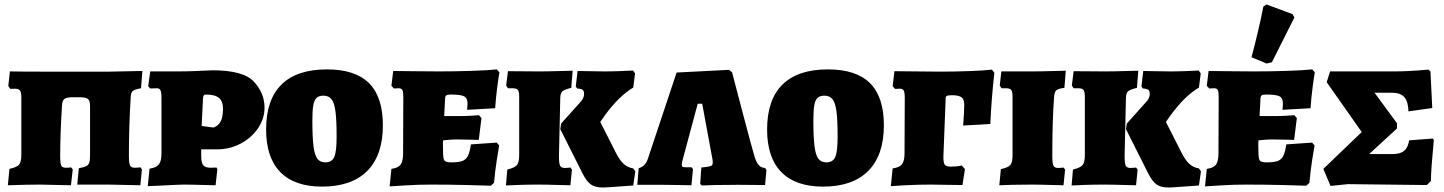

<svg xmlns="http://www.w3.org/2000/svg" viewBox="-20 -822 6432 855"><path d="M22 -70Q55 -77 65 -89Q75 -101 75 -133V-388Q75 -411 69 -419Q63 -427 46 -427Q42 -427 35 -426.5Q28 -426 25 -427L17 -439L24 -504Q70 -503 161 -503H467L614 -506L608 -429Q580 -424 571.5 -417Q563 -410 562 -389Q554 -258 554 -128Q554 -96 559 -85.5Q564 -75 580 -75Q595 -75 605 -77L612 -68L605 3L463 0H324L331 -73Q354 -77 364 -82Q374 -87 377.5 -97.5Q381 -108 381 -130V-350Q381 -374 371.5 -381.5Q362 -389 333 -389H304Q277 -389 267 -381.5Q257 -374 256 -351Q248 -223 248 -128Q248 -95 252.5 -85Q257 -75 273 -75Q291 -75 296 -77L304 -68L296 3L157 0Q105 0 15 3Z M646 -71Q676 -75 687.5 -90Q699 -105 699 -137V-387Q699 -411 694.5 -420Q690 -429 679 -429L649 -428L640 -438L649 -504H771Q812 -504 859.5 -506Q907 -508 926 -509Q1064 -509 1111 -458Q1158 -407 1158 -343Q1158 -294 1129 -251Q1100 -208 1051.5 -182.5Q1003 -157 948 -157H876V-126Q876 -98 885 -86.5Q894 -75 919 -75L944 -76L948 -69L940 3Q923 3 878.5 1.5Q834 0 797 0Q780 0 685 5L638 7ZM973 -337Q973 -371 955 -386Q937 -401 897 -401Q890 -401 887.5 -397.5Q885 -394 884 -383L878 -261L931 -254Q953 -262 963 -282Q973 -302 973 -337Z M1165 -245Q1165 -378 1233.5 -445.5Q1302 -513 1436 -513Q1562 -513 1623.5 -451.5Q1685 -390 1685 -264Q1685 -131 1615.5 -61Q1546 9 1414 9Q1292 9 1228.5 -55.5Q1165 -120 1165 -245ZM1479 -212Q1479 -286 1474 -325Q1469 -364 1456.5 -380Q1444 -396 1420 -396Q1400 -396 1389.5 -386Q1379 -376 1375 -352.5Q1371 -329 1371 -285Q1371 -211 1376 -171.5Q1381 -132 1393 -115.5Q1405 -99 1429 -99Q1458 -99 1468.5 -123Q1479 -147 1479 -212Z M1723 -70Q1753 -74 1764 -89Q1775 -104 1775 -139L1776 -387Q1776 -413 1772 -421Q1768 -429 1755 -429L1734 -428L1723 -440L1731 -506Q1752 -506 1810.5 -505Q1869 -504 1934 -504Q2009 -504 2083 -506.5Q2157 -509 2192 -513L2204 -500Q2201 -485 2194.5 -435.5Q2188 -386 2185 -340L2060 -333Q2060 -336 2061 -344Q2062 -352 2062 -361Q2062 -385 2047 -393Q2032 -401 1987 -401Q1972 -401 1967 -397Q1962 -393 1962 -382L1958 -305H2023Q2048 -305 2075 -306.5Q2102 -308 2113 -309L2124 -296L2112 -199Q2102 -199 2074 -200Q2046 -201 2015 -201Q1998 -201 1979 -199.5Q1960 -198 1953 -197Q1952 -186 1952.5 -170Q1953 -154 1953 -146Q1953 -116 1959 -107.5Q1965 -99 1989 -99Q2022 -99 2038.5 -105Q2055 -111 2063.5 -127.5Q2072 -144 2077 -179L2192 -187L2203 -174Q2200 -160 2192.5 -111.5Q2185 -63 2180 -8L2166 5Q2143 4 2062.5 2Q1982 0 1898 0Q1842 0 1786.5 3.5Q1731 7 1715 8Z M2565 -368Q2572 -375 2576.5 -384.5Q2581 -394 2581 -403Q2581 -417 2574.5 -422Q2568 -427 2550 -428L2544 -437L2552 -506Q2566 -506 2602 -505Q2638 -504 2674 -504Q2706 -504 2745 -505.5Q2784 -507 2799 -508L2808 -495L2800 -432Q2738 -396 2674 -309L2653 -279L2722 -143Q2739 -109 2757 -92.5Q2775 -76 2800 -72L2809 -59L2800 4Q2782 5 2730.5 9Q2679 13 2665 13Q2631 13 2612 0Q2593 -13 2574 -50L2475 -247L2479 -272ZM2263 -429H2242L2234 -441L2242 -505L2380 -504Q2419 -504 2465.5 -505.5Q2512 -507 2530 -507L2524 -431Q2493 -423 2484.5 -415.5Q2476 -408 2475 -388L2469 -127Q2469 -95 2474 -84.5Q2479 -74 2495 -74Q2506 -74 2512 -75Q2518 -76 2520 -76L2527 -67L2520 3Q2502 3 2457.5 1.5Q2413 0 2376 0Q2331 0 2289.5 1.5Q2248 3 2233 4L2239 -67Q2272 -75 2282 -87Q2292 -99 2292 -132V-390Q2292 -414 2286 -421.5Q2280 -429 2263 -429Z M3098 -3 3103 -76Q3124 -78 3136.5 -80.5Q3149 -83 3151.5 -87Q3154 -91 3154 -102L3153 -111L3107 -360H3087L3018 -103L3016 -89Q3016 -81 3020 -79Q3024 -77 3040 -77H3059L3066 -69L3059 3Q3046 3 3008.5 2Q2971 1 2930 1H2818L2824 -73Q2853 -81 2864 -112L2993 -499L3227 -511L3240 -500Q3253 -450 3290.5 -307.5Q3328 -165 3340 -125Q3348 -99 3358.5 -87Q3369 -75 3387 -74L3393 -65L3387 2L3267 1Q3208 1 3163.5 2Q3119 3 3105 4Z M3396 -245Q3396 -378 3464.5 -445.5Q3533 -513 3667 -513Q3793 -513 3854.5 -451.5Q3916 -390 3916 -264Q3916 -131 3846.5 -61Q3777 9 3645 9Q3523 9 3459.5 -55.5Q3396 -120 3396 -245ZM3710 -212Q3710 -286 3705 -325Q3700 -364 3687.5 -380Q3675 -396 3651 -396Q3631 -396 3620.5 -386Q3610 -376 3606 -352.5Q3602 -329 3602 -285Q3602 -211 3607 -171.5Q3612 -132 3624 -115.5Q3636 -99 3660 -99Q3689 -99 3699.5 -123Q3710 -147 3710 -212Z M3955 -72Q3985 -76 3996.5 -90.5Q4008 -105 4008 -140L4009 -385Q4009 -410 4004.5 -418.5Q4000 -427 3987 -427L3966 -426L3955 -438L3963 -505Q4023 -505 4058 -504L4165 -503Q4231 -503 4298 -505.5Q4365 -508 4397 -512L4408 -498Q4395 -382 4390 -270L4269 -263Q4274 -328 4274 -356Q4274 -379 4262 -388.5Q4250 -398 4219 -398Q4201 -398 4195.5 -394.5Q4190 -391 4191 -379L4181 -123Q4181 -96 4187.5 -88Q4194 -80 4215 -80Q4242 -80 4263 -85L4277 -69L4266 2L4190 1Q4165 0 4126 0Q4042 0 3947 7Z M4437 -69Q4470 -76 4479.5 -87.5Q4489 -99 4489 -132V-390Q4489 -414 4483 -421.5Q4477 -429 4460 -429H4440L4432 -441L4439 -504H4577Q4615 -504 4661.5 -505.5Q4708 -507 4726 -507L4720 -431Q4692 -427 4684 -420Q4676 -413 4674 -391Q4666 -287 4666 -127Q4666 -95 4671 -84.5Q4676 -74 4692 -74Q4703 -74 4709 -75Q4715 -76 4716 -76L4723 -67L4716 3Q4699 3 4654.5 1.5Q4610 0 4573 0Q4528 0 4486.5 1Q4445 2 4430 3Z M5084 -368Q5091 -375 5095.5 -384.5Q5100 -394 5100 -403Q5100 -417 5093.5 -422Q5087 -427 5069 -428L5063 -437L5071 -506Q5085 -506 5121 -505Q5157 -504 5193 -504Q5225 -504 5264 -505.5Q5303 -507 5318 -508L5327 -495L5319 -432Q5257 -396 5193 -309L5172 -279L5241 -143Q5258 -109 5276 -92.5Q5294 -76 5319 -72L5328 -59L5319 4Q5301 5 5249.5 9Q5198 13 5184 13Q5150 13 5131 0Q5112 -13 5093 -50L4994 -247L4998 -272ZM4782 -429H4761L4753 -441L4761 -505L4899 -504Q4938 -504 4984.5 -505.5Q5031 -507 5049 -507L5043 -431Q5012 -423 5003.5 -415.5Q4995 -408 4994 -388L4988 -127Q4988 -95 4993 -84.5Q4998 -74 5014 -74Q5025 -74 5031 -75Q5037 -76 5039 -76L5046 -67L5039 3Q5021 3 4976.5 1.5Q4932 0 4895 0Q4850 0 4808.5 1.5Q4767 3 4752 4L4758 -67Q4791 -75 4801 -87Q4811 -99 4811 -132V-390Q4811 -414 4805 -421.5Q4799 -429 4782 -429Z M5354 -70Q5384 -74 5395 -89Q5406 -104 5406 -139L5407 -387Q5407 -413 5403 -421Q5399 -429 5386 -429L5365 -428L5354 -440L5362 -506Q5383 -506 5441.5 -505Q5500 -504 5565 -504Q5640 -504 5714 -506.5Q5788 -509 5823 -513L5835 -500Q5832 -485 5825.5 -435.5Q5819 -386 5816 -340L5691 -333Q5691 -336 5692 -344Q5693 -352 5693 -361Q5693 -385 5678 -393Q5663 -401 5618 -401Q5603 -401 5598 -397Q5593 -393 5593 -382L5589 -305H5654Q5679 -305 5706 -306.5Q5733 -308 5744 -309L5755 -296L5743 -199Q5733 -199 5705 -200Q5677 -201 5646 -201Q5629 -201 5610 -199.5Q5591 -198 5584 -197Q5583 -186 5583.5 -170Q5584 -154 5584 -146Q5584 -116 5590 -107.5Q5596 -99 5620 -99Q5653 -99 5669.5 -105Q5686 -111 5694.5 -127.5Q5703 -144 5708 -179L5823 -187L5834 -174Q5831 -160 5823.5 -111.5Q5816 -63 5811 -8L5797 5Q5774 4 5693.5 2Q5613 0 5529 0Q5473 0 5417.5 3.5Q5362 7 5346 8ZM5553 -567Q5585 -686 5606 -793L5620 -802L5736 -759L5744 -744L5644 -545L5621 -539Z M5873 -70 6044 -234 5888 -456 5903 -504H6190Q6251 -504 6341 -512L6350 -504L6358 -341L6252 -326Q6251 -370 6233.5 -389.5Q6216 -409 6179 -409H6101L6201 -273V-250L6077 -136H6182Q6216 -136 6233 -150.5Q6250 -165 6255 -197L6360 -205L6365 -199Q6352 -63 6352 -16L6334 2L5982 -2L5905 6Z"/></svg>

Font: Alegreya SC Black
Style: Regular
Weight: 900
Designer: Juan Pablo del Peral
Foundry: Huerta Tipografica
Version: Version 2.007; ttfautohint (v1.6)